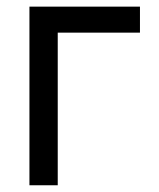

<svg xmlns="http://www.w3.org/2000/svg" viewBox="-20 -550 473 570"><path d="M395.5 -453.1H151.4V0H67.4V-530.3H395.5Z"/></svg>

Font: WEMIX Pretendard
Style: Regular
Weight: 400
Designer: Base glyphs from Inter by Rasmus Andersson; Hangeul glyphs from Noto Sans CJK(Source Han Sans) by Jang Soo-young and Kan
Foundry: Kil Hyung-jin
Version: Version 1.000